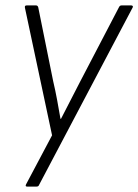

<svg xmlns="http://www.w3.org/2000/svg" viewBox="-20 -503 510 708"><path d="M80 185Q72 185 76 177L172 -4L72 -474Q70 -483 78 -483H113Q119 -483 121 -476L176 -204Q184 -170 190.5 -135Q197 -100 203 -65H205Q222 -99 240 -133Q258 -167 275 -201L419 -477Q422 -483 428 -483H464Q468 -483 469.5 -480.5Q471 -478 469 -475L124 179Q122 185 115 185Z"/></svg>

Font: Sofia Sans Semi Condensed Light
Style: Italic
Weight: 300
Italic angle: -9°
Version: Version 4.100